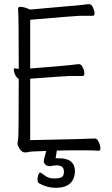

<svg xmlns="http://www.w3.org/2000/svg" viewBox="-20 -727 540 922"><path d="M247 175Q207 175 167 153Q160 148 160 135.5Q160 123 164 112.5Q168 102 172 102Q177 102 187 110Q210 130 237.5 130Q265 130 276 124Q287 118 287 97Q287 67 252 67Q241 67 220 71Q205 71 197.5 63Q190 55 190 47.5Q190 40 202 -2Q126 0 119 2.5Q112 5 99 5Q86 5 75 -11.5Q64 -28 64 -36Q64 -44 67 -57.5Q70 -71 70 -345V-348Q58 -355 52 -369.5Q46 -384 46 -391.5Q46 -399 53 -399L70 -396V-402Q70 -643 67 -679V-685Q67 -694 76 -694Q98 -694 124 -681L371 -703Q399 -707 409 -707Q419 -707 426.5 -691Q434 -675 434 -663Q434 -651 425 -651H361Q346 -651 125 -632V-398Q302 -412 326 -415.5Q350 -419 360 -419Q370 -419 377.5 -403Q385 -387 385 -374.5Q385 -362 377 -362H313Q299 -362 125 -349V-54Q416 -60 436 -62Q446 -62 454 -45Q462 -28 462 -15.5Q462 -3 454 -3Q411 -7 253 -4L247 33H253H264Q340 33 340 97Q336 175 247 175ZM340 97Z"/></svg>

Font: LXGW WenKai Mono TC Light
Style: Regular
Weight: 300
Designer: LXGW / Fontworks Inc.
Foundry: LXGW / Fontworks Inc.
Version: Version 1.330